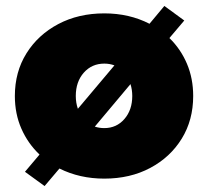

<svg xmlns="http://www.w3.org/2000/svg" viewBox="-20 -591 700 646"><path d="M130 35 64 -13 113 -71Q74 -108 52 -158Q30 -208 30 -268Q30 -349 69 -411.5Q108 -474 176 -510Q244 -546 331 -546Q415 -546 483 -511L533 -571L600 -522L550 -463Q588 -426 609 -376.5Q630 -327 630 -268Q630 -187 591.5 -124.5Q553 -62 485.5 -26Q418 10 331 10Q248 10 180 -24ZM235 -268Q235 -245 242 -225L365 -371Q349 -377 331 -377Q289 -377 262 -346.5Q235 -316 235 -268ZM331 -160Q372 -160 398.5 -190.5Q425 -221 425 -268Q425 -289 419 -308L299 -165Q314 -160 331 -160Z"/></svg>

Font: Lexend Black
Style: Regular
Weight: 900
Designer: Bonnie Shaver-Troup, Thomas Jockin
Foundry: Lexend
Version: Version 1.007; ttfautohint (v1.8.3)